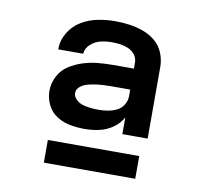

<svg xmlns="http://www.w3.org/2000/svg" viewBox="-64 -810 704 658"><g transform="rotate(10 288.0 -481.0)"><path d="M246 -359Q272 -359 297 -364.5Q322 -370 343.5 -385Q365 -400 377 -422V-364H465V-613Q465 -638 455.5 -661.5Q446 -685 427 -701Q408 -717 384.5 -725.5Q361 -734 336.5 -737.5Q312 -741 287 -741Q256 -741 225.5 -735Q195 -729 168.5 -713Q142 -697 126 -670Q110 -643 110 -612H197Q198 -631 213.5 -645Q229 -659 248 -663.5Q267 -668 287 -668Q302 -668 316.5 -666Q331 -664 345 -658Q359 -652 368 -640Q377 -628 377 -613V-592H306Q279 -592 252.5 -589.5Q226 -587 200.5 -579Q175 -571 152.5 -556.5Q130 -542 117.5 -517.5Q105 -493 105 -467Q105 -442 116.5 -418.5Q128 -395 149.5 -381.5Q171 -368 196 -363.5Q221 -359 246 -359ZM281 -432Q267 -432 253.5 -433.5Q240 -435 227.5 -438.5Q215 -442 204 -452Q193 -462 193 -475Q193 -488 204 -497Q215 -506 227.5 -509.5Q240 -513 253 -515Q266 -517 279.5 -518Q293 -519 306 -519H377V-496Q377 -480 368 -465.5Q359 -451 344 -444Q329 -437 313 -434.5Q297 -432 281 -432ZM129 -221H447V-300H129Z"/></g></svg>

Font: Iosevka Sparkle Extrabold
Style: Regular
Weight: 800
Designer: Belleve Invis
Foundry: Belleve Invis
Version: Version 4.5.0; ttfautohint (v1.8.3)